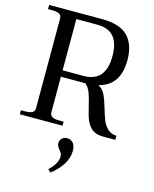

<svg xmlns="http://www.w3.org/2000/svg" viewBox="-142 -794 952 1187"><g transform="rotate(15 333.5 -200.5)"><path d="M633 -26V0H553Q505 0 477.5 -25.5Q450 -51 435 -102L421 -156Q409 -208 397.5 -239.5Q386 -271 364 -290H360H207V-62Q207 -26 265 -26H295V0H22V-26H51Q80 -26 94.5 -34.5Q109 -43 109 -62V-637Q109 -656 94.5 -664.5Q80 -673 51 -673H22V-700H360Q476 -700 527 -647Q578 -594 578 -495Q578 -333 445 -300Q474 -283 488 -254.5Q502 -226 517 -175Q531 -126 543 -97Q555 -68 577 -47.5Q599 -27 633 -26ZM341 -331Q482 -331 482 -495Q482 -576 448 -617.5Q414 -659 341 -659H207V-331ZM397 135Q397 180 369.5 223Q342 266 297 299L280 282Q333 231 333 187Q333 175 328.5 167.5Q324 160 315 148Q306 137 302 129.5Q298 122 298 111Q298 92 310.5 79.5Q323 67 344 67Q367 67 382 84Q397 101 397 135Z"/></g></svg>

Font: TavirajRegular
Style: Regular
Weight: 400
Designer: Katatrad Team
Foundry: CadsonDemak
Version: Version 1.000